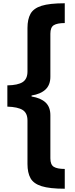

<svg xmlns="http://www.w3.org/2000/svg" viewBox="-20 -886 456 1174"><path d="M376 268Q284 268 234.5 252.5Q185 237 166.5 203.5Q148 170 148 117V-149Q148 -195 118.5 -213.5Q89 -232 25 -234V-364Q89 -365 118.5 -384Q148 -403 148 -449V-715Q148 -768 166.5 -801.5Q185 -835 234 -850.5Q283 -866 376 -866V-745Q330 -745 309 -732Q288 -719 288 -680V-417Q288 -367 258.5 -339Q229 -311 173 -302V-296Q229 -287 258.5 -259.5Q288 -232 288 -181V82Q288 121 309 134Q330 147 376 147Z"/></svg>

Font: Noto Sans Telugu UI SemiCondensed ExtraBold
Style: Regular
Weight: 800
Width: 4
Designer: Jelle Bosma - Monotype Design Team
Foundry: Monotype Imaging Inc.
Version: Version 2.005; ttfautohint (v1.8.4.7-5d5b)